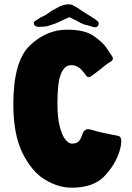

<svg xmlns="http://www.w3.org/2000/svg" viewBox="-20 -858 614 893"><path d="M423 -731Q415 -731 396 -738L369 -745Q352 -752 334 -763L302 -778L256 -757Q237 -747 199 -736Q180 -733 161 -733Q150 -733 143.5 -738Q137 -743 137 -749Q137 -757 144 -761L171 -778Q174 -779 184.5 -784Q195 -789 219 -807Q259 -830 271 -833Q280 -837 289 -837Q293 -838 300 -838Q308 -838 314.5 -835.5Q321 -833 327 -829.5Q333 -826 338 -823Q367 -803 384 -793L405 -780Q421 -770 431 -762Q441 -754 439 -746Q435 -731 423 -731ZM495 -606Q505 -593 505 -586Q505 -580 501 -576Q497 -572 491 -569Q485 -566 483 -564Q471 -556 451 -539Q442 -532 424.5 -518.5Q407 -505 401 -502Q397 -499 393 -499Q386 -499 380 -507Q374 -515 372 -518Q370 -521 361.5 -531Q353 -541 340 -548Q327 -555 311 -555Q281 -555 264 -516Q247 -477 247 -377Q247 -311 258 -269Q269 -227 284.5 -208.5Q300 -190 314 -190Q334 -190 344.5 -199Q355 -208 363 -233Q371 -257 389 -257Q395 -257 402.5 -255Q410 -253 414 -252Q424 -248 463 -239.5Q502 -231 530 -226Q544 -223 544 -202Q544 -192 543 -187Q542 -174 535 -152Q514 -88 463.5 -36.5Q413 15 313 15Q252 15 190 -22Q128 -59 85 -145.5Q42 -232 42 -373Q42 -573 119 -646.5Q196 -720 292 -720Q374 -720 416 -690.5Q458 -661 474.5 -636.5Q491 -612 495 -606Z"/></svg>

Font: Barrio
Style: Regular
Weight: 400
Designer: Pablo Cosgaya & Sergio Jimenez
Foundry: Pablo Cosgaya & Sergio Jimenez
Version: Version 1.005